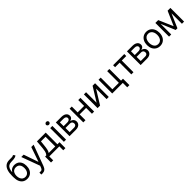

<svg xmlns="http://www.w3.org/2000/svg" viewBox="585 -2895 5259 5259"><g transform="rotate(-45 3214.0 -265.5)"><path d="M314.9 -630.5Q308.4 -630.2 301.6 -629.8Q294.9 -629.5 288 -629.1Q232.7 -627.1 196.5 -602.9Q160.2 -578.7 140.2 -532.3Q120.2 -485.8 114.6 -416.4H121.5Q139.2 -448.9 166.3 -470.6Q193.4 -492.4 227 -502.8Q260.7 -513.1 298.3 -513.1Q361.5 -513.1 411.4 -483.8Q461.3 -454.4 489.6 -396.8Q518 -339.1 518 -258.3Q518 -176.1 488.6 -115.3Q459.3 -54.6 405.6 -21.8Q351.9 11 281.1 11Q208.9 11 155.2 -23.1Q101.5 -57.3 71.8 -124.3Q42.1 -191.3 42.1 -287.3V-343.2Q42.1 -461.7 69.4 -542Q96.7 -622.2 150.7 -663.7Q204.8 -705.1 285.9 -707.2Q306.6 -707.9 343.9 -707.9Q377.8 -707.5 397.4 -708.7Q417.1 -709.9 433.7 -714.4Q450.3 -718.9 462.7 -729.3L504.1 -677.5Q483.4 -657.5 456.5 -647.8Q429.6 -638.1 399 -635.2Q368.4 -632.3 314.9 -630.5ZM433.7 -258.3Q433.7 -315.3 415.4 -355.8Q397.1 -396.4 362.4 -417.5Q327.7 -438.5 279.7 -438.5Q232.7 -438.5 198.9 -417.5Q165.1 -396.4 146.2 -355.8Q127.4 -315.3 126.4 -258.3Q126.4 -199.6 145 -155.7Q163.7 -111.9 198.7 -87.7Q233.8 -63.5 281.1 -63.5Q328 -63.5 362.6 -87.4Q397.1 -111.2 415.4 -155.2Q433.7 -199.2 433.7 -258.3Z M634 196.8 634.7 122.2Q637.8 122.2 641.4 122.6Q645 122.9 649.2 122.9Q662.3 123.3 675.4 123.6Q696.8 123.6 711 119.5Q725.1 115.3 739.1 97.9Q753.1 80.5 766.6 44.2L781.8 3.5L585.6 -530.4H676.8L821.8 -109.1H827.3L972.4 -530.4H1063.5L839.1 76.7Q816 138.5 776.8 168.7Q737.6 198.9 680.9 198.9Q650.6 198.9 634 196.8Z M1055.2 -77.3H1099.4Q1119.5 -97.7 1132.6 -122.8Q1145.7 -147.8 1154.4 -184.9Q1163 -222 1169.2 -279.7Q1171.3 -300.8 1173.3 -321.8L1191.3 -530.4H1531.1V-77.3H1612.6V151.9H1529V0H1139.5V151.9H1055.2ZM1447.5 -77.3V-453H1269.3L1255.5 -321.8Q1246.2 -226.9 1233.1 -169Q1220 -111.2 1194.1 -77.3Z M1705.1 -530.4H1789.4V0H1705.1ZM1688.5 -674Q1688.5 -689.2 1696.8 -702.3Q1705.1 -715.5 1718.6 -722.7Q1732 -730 1747.9 -730Q1763.5 -730 1777.1 -722.7Q1790.7 -715.5 1798.7 -702.3Q1806.6 -689.2 1806.6 -674Q1806.6 -658.8 1798.7 -646.1Q1790.7 -633.3 1777.1 -625.7Q1763.5 -618.1 1747.9 -618.1Q1732 -618.1 1718.6 -625.7Q1705.1 -633.3 1696.8 -646.1Q1688.5 -658.8 1688.5 -674Z M1923.3 -530.4H2140.9Q2197.5 -530.4 2240 -513.1Q2282.5 -495.9 2305.2 -463.7Q2328 -431.6 2328 -389.5Q2328 -358.4 2315.3 -336Q2302.5 -313.5 2279.5 -299.6Q2256.6 -285.6 2225.1 -279Q2256.9 -274.2 2284.9 -257.3Q2312.8 -240.3 2330.5 -211Q2348.1 -181.6 2348.1 -142.3Q2348.1 -101.5 2327 -69.1Q2305.9 -36.6 2266.6 -18.3Q2227.2 0 2174 0H1923.3ZM2262.4 -149.9Q2262.4 -176.8 2252.1 -196.5Q2241.7 -216.2 2221.5 -226.5Q2201.3 -236.9 2174 -236.9H2003.5V-76H2174Q2201.3 -76 2221.5 -84.9Q2241.7 -93.9 2252.1 -110.5Q2262.4 -127.1 2262.4 -149.9ZM2244.5 -383.3Q2244.5 -416.4 2216.9 -435.4Q2189.2 -454.4 2140.9 -454.4H2003.5V-308H2140.9Q2172.7 -308 2196.1 -317Q2219.6 -326 2232 -343.1Q2244.5 -360.2 2244.5 -383.3Z M2812.8 -225.8H2520.7V-303.2H2812.8ZM2541.4 0H2457.2V-530.4H2541.4ZM2876.4 0H2792.1V-530.4H2876.4Z M3347.4 -530.4H3443.4V0H3359.1V-407.5L3107.7 0H3010.4V-530.4H3094.6V-122.9Z M3996.5 0H3577.3V-530.4H3661.6V-77.3H3912.3V-530.4H3996.5ZM4071.8 171.3H3987.6V-77.3H4071.8Z M4141.6 -530.4H4574.6V-453H4400.6V0H4317V-453H4141.6Z M4678.2 -530.4H4895.7Q4952.3 -530.4 4994.8 -513.1Q5037.3 -495.9 5060.1 -463.7Q5082.9 -431.6 5082.9 -389.5Q5082.9 -358.4 5070.1 -336Q5057.3 -313.5 5034.4 -299.6Q5011.4 -285.6 4980 -279Q5011.7 -274.2 5039.7 -257.3Q5067.7 -240.3 5085.3 -211Q5102.9 -181.6 5102.9 -142.3Q5102.9 -101.5 5081.8 -69.1Q5060.8 -36.6 5021.4 -18.3Q4982 0 4928.9 0H4678.2ZM5017.3 -149.9Q5017.3 -176.8 5006.9 -196.5Q4996.5 -216.2 4976.3 -226.5Q4956.1 -236.9 4928.9 -236.9H4758.3V-76H4928.9Q4956.1 -76 4976.3 -84.9Q4996.5 -93.9 5006.9 -110.5Q5017.3 -127.1 5017.3 -149.9ZM4999.3 -383.3Q4999.3 -416.4 4971.7 -435.4Q4944.1 -454.4 4895.7 -454.4H4758.3V-308H4895.7Q4927.5 -308 4951 -317Q4974.4 -326 4986.9 -343.1Q4999.3 -360.2 4999.3 -383.3Z M5187.2 -262.4Q5187.2 -344.3 5217.5 -406.6Q5247.9 -468.9 5302.7 -503.1Q5357.4 -537.3 5428.9 -537.3Q5500.3 -537.3 5555.1 -503.1Q5609.8 -468.9 5639.8 -406.6Q5669.9 -344.3 5669.9 -262.4Q5669.9 -181.3 5639.8 -119.3Q5609.8 -57.3 5555.1 -23.1Q5500.3 11 5428.9 11Q5357.4 11 5302.7 -23.1Q5247.9 -57.3 5217.5 -119.3Q5187.2 -181.3 5187.2 -262.4ZM5585.6 -262.4Q5585.6 -317.3 5568.4 -362.7Q5551.1 -408.1 5515.7 -435.4Q5480.3 -462.7 5428.9 -462.7Q5377.1 -462.7 5341.9 -435.4Q5306.6 -408.1 5289 -362.7Q5271.4 -317.3 5271.4 -262.4Q5271.4 -207.9 5289 -162.6Q5306.6 -117.4 5341.9 -90.5Q5377.1 -63.5 5428.9 -63.5Q5480.3 -63.5 5515.7 -90.5Q5551.1 -117.4 5568.4 -162.6Q5585.6 -207.9 5585.6 -262.4Z M6253.5 -530.4H6332.2L6103.6 0H6036.6L5812.2 -530.4H5889.5L6070.4 -112.6ZM5863.3 0H5779V-530.4H5863.3ZM6277.6 -530.4H6361.2V0H6277.6Z"/></g></svg>

Font: Pretendard Variable
Style: Regular
Weight: 400
Designer: Base glyphs from Inter by Rasmus Andersson; Hangul glyphs from Noto Sans CJK(Source Han Sans) by Jang Soo-young and Kang
Foundry: Kil Hyung-jin
Version: Version 1.100;FEAKit 1.0